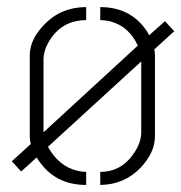

<svg xmlns="http://www.w3.org/2000/svg" viewBox="-20 -524 515 545"><path d="M13.7 -66.4 67.4 -115.2Q64.5 -127 64.5 -137.7V-367.2Q64.5 -412.1 105.5 -454.1Q153.3 -503.9 224.6 -503.9V-466.8Q156.2 -466.8 120.1 -408.2Q103.5 -380.9 103.5 -354.5V-148.4L371.1 -394.5Q346.7 -448.2 294.9 -462.9Q279.3 -466.8 264.6 -466.8V-503.9Q351.6 -503.9 397.5 -434.6Q400.4 -428.7 403.3 -423.8L448.2 -463.9L474.6 -435.5L418 -383.8Q419.9 -372.1 419.9 -367.2V-137.7Q419.9 -91.8 379.9 -48.8Q334 0 264.6 1V-36.1Q327.1 -36.1 363.3 -93.8Q380.9 -122.1 380.9 -148.4V-349.6L116.2 -107.4Q146.5 -51.8 200.2 -39.1Q212.9 -36.1 224.6 -36.1V1Q136.7 1 89.8 -68.4Q86.9 -73.2 84 -77.1L40 -37.1Z"/></svg>

Font: Post No Bills Jaffna Light
Style: Regular
Weight: 300
Designer: Kosala Senevirathne, Siva Puranthara, Lasantha Premarathna, Tharique Azeez
Foundry: Mooniak
Version: Version 1.220 ; ttfautohint (v1.6)